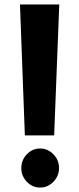

<svg xmlns="http://www.w3.org/2000/svg" viewBox="-20 -845 357 865"><path d="M101 -26Q76 -52 76 -88Q76 -124 101 -150Q126 -176 160.5 -176Q195 -176 220.5 -150Q246 -124 246 -88Q246 -52 220.5 -26Q195 0 160.5 0Q126 0 101 -26ZM92 -235 70 -825H247L224 -235Z"/></svg>

Font: Hussar
Style: BoldWeb
Weight: 700
Foundry: Cannot Into Space Fonts
Version: Version 2.00